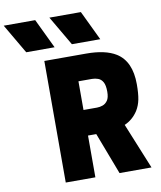

<svg xmlns="http://www.w3.org/2000/svg" viewBox="-272 -1129 1014 1213"><g transform="rotate(-10 235.5 -522.0)"><path d="M222 -854ZM129 -854H-53L-164 -1044H38ZM422 -854H240L129 -1044H331ZM600 0H395L293 -268H240V0H50V-780H319Q441 -780 509 -738Q600 -681 600 -534Q600 -474 592.5 -436.5Q585 -399 566 -368Q533 -317 480 -294ZM327 -432Q345 -432 363.5 -438.5Q382 -445 395 -463.5Q408 -482 408 -520Q408 -561 396.5 -581.5Q385 -602 366 -609Q347 -616 327 -616H240V-432Z"/></g></svg>

Font: Tanohe Sans Black
Style: Regular
Weight: 900
Designer: Village Type and Design LLC & Cristiano Sobral
Foundry: Cooper Hewitt Smithsonian Design Museum
Version: Version 1.00;March 11, 2020;FontCreator 12.0.0.2522 64-bit; 